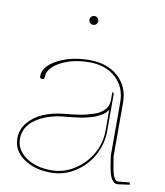

<svg xmlns="http://www.w3.org/2000/svg" viewBox="-82 -788 738 858"><g transform="rotate(10 287.5 -358.5)"><path d="M263.7 -686Q257.8 -691.9 257.8 -700.2Q257.8 -708.5 263.7 -714.4Q269.5 -720.2 277.8 -720.2Q286.1 -720.2 292 -714.4Q297.9 -708.5 297.9 -700.2Q297.9 -691.9 292 -686Q286.1 -680.2 277.8 -680.2Q269.5 -680.2 263.7 -686ZM562 -15.1 563 -4.9 508.3 2.4H507.8Q476.6 2.4 465.3 -67.9Q464.4 -73.2 462.4 -85.9Q460.4 -98.6 459 -106.9Q457.5 -115.2 457.5 -117.2V-360.4Q457.5 -428.7 411.9 -470.7Q366.2 -512.7 292 -512.7Q216.3 -512.7 161.1 -483.4Q106 -454.1 106 -413.1Q106 -402.3 95.7 -402.3Q85 -402.3 85 -413.1Q85 -458 146 -490.2Q207 -522.5 290.5 -522.5Q371.6 -522.5 420.9 -477.8Q470.2 -433.1 470.2 -360.4V-117.7L478 -69.8Q487.8 -10.3 508.3 -9.8ZM415 -318.4Q409.2 -309.6 400.9 -302.2Q392.6 -294.9 381.1 -289.3Q369.6 -283.7 360.4 -279.3Q351.1 -274.9 335.7 -271.2Q320.3 -267.6 311.8 -265.4Q303.2 -263.2 285.6 -261Q268.1 -258.8 262.7 -258.1Q257.3 -257.3 239.7 -255.6Q222.2 -253.9 220.7 -253.9Q144 -246.1 94.2 -211.4Q44.4 -176.8 44.4 -122.1Q44.4 -73.2 90.1 -40.5Q135.7 -7.8 206.5 -7.8Q263.7 -7.8 312.5 -39.8Q361.3 -71.8 388.2 -120.8Q415 -169.9 415 -222.7ZM415 -401.4 422.4 -393.1V-222.7Q422.4 -167 395.3 -115.5Q368.2 -64 317.9 -30.5Q267.6 2.9 206.5 2.9Q131.8 2.9 82.3 -32Q32.7 -66.9 32.7 -122.1Q32.7 -163.1 59.3 -194.8Q85.9 -226.6 127.2 -243.9Q168.5 -261.2 219.7 -266.1Q240.7 -268.1 249 -269Q257.3 -270 280 -273.2Q302.7 -276.4 314.7 -279.3Q326.7 -282.2 345.7 -288.1Q364.7 -293.9 375.7 -300.5Q386.7 -307.1 397 -317.1Q407.2 -327.1 411.1 -339.4Q415 -351.1 415 -363.8Z"/></g></svg>

Font: ZnikomitNo25
Style: Regular
Weight: 100
Designer: gluk
Foundry: gluk
Version: Version 0.56